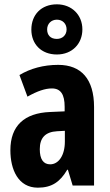

<svg xmlns="http://www.w3.org/2000/svg" viewBox="-20 -858 509 888"><path d="M243 -606C314 -606 361 -656 361 -722C361 -789 312 -838 243 -838C171 -838 125 -790 125 -721C125 -654 171 -606 243 -606ZM243 -678C213 -678 198 -696 198 -722C198 -748 217 -767 243 -767C270 -767 288 -748 288 -722C288 -696 269 -678 243 -678ZM249 -558C181 -558 120 -541 70 -511L107 -411C153 -437 189 -449 220 -449C261 -449 279 -421 279 -364V-343L211 -340C93 -335 28 -277 28 -163C28 -74 64 10 155 10C220 10 258 -17 291 -73H294L316 0H415V-363C415 -492 356 -558 249 -558ZM244 -251 280 -253V-203C280 -139 251 -98 212 -98C181 -98 164 -121 164 -168C164 -221 190 -248 244 -251Z"/></svg>

Font: Noto Sans Oriya ExtCond Bold
Style: Bold
Weight: 700
Width: 2
Designer: Amélie Bonet and Sol Matas
Foundry: Google LLC
Version: Version 2.006